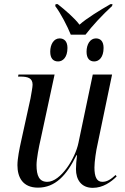

<svg xmlns="http://www.w3.org/2000/svg" viewBox="-20 -895 601 925"><path d="M321 -728H392C424 -770 473 -823 520 -866L522 -875H512C463 -847 396 -806 363 -776C339 -808 295 -846 258 -875H248L246 -866C273 -830 305 -768 321 -728ZM260 -599C283 -599 305 -619 305 -664C305 -696 289 -710 267 -710C239 -710 222 -681 222 -646C222 -613 237 -599 260 -599ZM434 -599C457 -599 479 -619 479 -664C479 -696 464 -710 442 -710C414 -710 397 -681 397 -646C397 -613 412 -599 434 -599ZM427 10C476 10 515 -18 542 -45L537 -52C514 -31 496 -19 473 -19C446 -19 435 -43 435 -88C435 -116 443 -171 450 -200L520 -536H427L358 -207C343 -132 272 -19 208 -19C169 -19 156 -48 156 -100C156 -129 167 -187 176 -225L243 -536H69L67 -526H78C114 -526 137 -519 137 -487C137 -475 131 -445 127 -421L82 -216C74 -180 64 -132 64 -99C64 -40 90 9 163 9C246 9 301 -50 348 -147H351C348 -123 346 -97 346 -80C346 -30 371 10 427 10Z"/></svg>

Font: Noto Serif Display SemiCondensed
Style: Italic
Weight: 400
Width: 4
Italic angle: -12°
Designer: Monotype Design Team
Foundry: Monotype Imaging Inc.
Version: Version 2.009